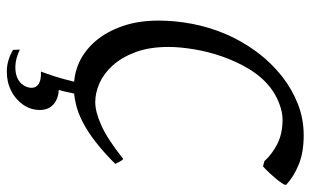

<svg xmlns="http://www.w3.org/2000/svg" viewBox="-186 -484 870 537"><g transform="rotate(90 248.5 -215.0)"><path d="M287.1 107.9Q287.1 133.8 272 155.3Q256.8 176.8 232.7 188.7Q208.5 200.7 178.5 200.4Q148.4 200.2 119.1 183.1L118.2 164.1Q143.6 175.8 163.6 176.5Q183.6 177.2 197.3 171.1Q210.9 165 218 153.8Q225.1 142.6 225.1 130.9Q225.1 118.2 213.9 111.1Q202.6 104 179.7 105Q193.4 68.4 202.1 35.2Q205.1 23.4 208 12.2Q179.2 9.8 152.8 -2.4Q119.1 -18.6 93.5 -48.8Q67.9 -79.1 52.5 -123.3Q37.1 -167.5 37.1 -224.1Q37.1 -270 46.1 -317.6Q55.2 -365.2 74.2 -410.4Q93.3 -455.6 123 -496.3Q152.8 -537.1 193.8 -569.8Q229.5 -597.7 270.8 -613.8Q312 -629.9 357.9 -629.9Q406.2 -629.9 440.4 -615.7Q474.6 -601.6 496.1 -581.1Q498 -578.6 492.7 -570.3Q487.3 -562 478.8 -551.8Q470.2 -541.5 460.7 -531.5Q451.2 -521.5 444.8 -516.1L430.2 -520Q410.2 -542 381.6 -556.4Q353 -570.8 313 -570.8Q293.5 -570.8 269 -561.5Q244.6 -552.2 225.1 -537.1Q194.3 -513.2 172.6 -477.1Q150.9 -440.9 137.2 -401.1Q123.5 -361.3 117.2 -322Q110.8 -282.7 110.8 -252Q110.8 -198.7 125.2 -159.9Q139.6 -121.1 162.4 -95.9Q185.1 -70.8 212.2 -58.8Q239.3 -46.9 265.1 -46.9Q292.5 -46.9 330.8 -64.2Q369.1 -81.5 423.8 -125Q426.3 -124 428.2 -120.8Q430.2 -117.7 432.1 -114.3Q434.1 -110.8 435.5 -107.7Q437 -104.5 438 -103Q404.8 -69.8 375.7 -47.4Q346.7 -24.9 320.3 -11.5Q293.9 2 270 7.3Q255.4 10.7 241.2 12.2L239.7 19Q237.3 30.3 235.1 39.8Q232.9 49.3 231 55.2Q255.9 56.2 271.5 70.1Q287.1 84 287.1 107.9Z"/></g></svg>

Font: Gentium Plus Afr
Style: Italic
Weight: 400
Italic angle: -8°
Designer: J. Victor Gaultney, Annie Olsen, Iska Routamaa, Becca Hirsbrunner
Foundry: SIL International
Version: Version 5.000